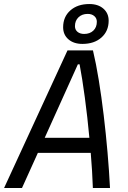

<svg xmlns="http://www.w3.org/2000/svg" viewBox="-40 -948 645 968"><path d="M-19.5 0 300.3 -693.8H428.7Q444.3 -628.4 458 -544.2Q471.7 -460 482.9 -366.5Q494.1 -272.9 502.2 -179Q510.3 -85 514.6 0H428.2Q426.8 -41.5 424.1 -86.2Q421.4 -130.9 417.5 -177.2H150.9L70.8 0ZM185.5 -253.4H410.6Q400.9 -358.4 387.7 -456.5Q374.5 -554.7 361.3 -623.5H352.5ZM375.5 -726.6Q331.5 -726.6 304.9 -749.8Q278.3 -772.9 278.3 -810.5Q278.3 -863.3 314.7 -895.5Q351.1 -927.7 410.6 -927.7Q454.6 -927.7 481.2 -904.5Q507.8 -881.3 507.8 -843.8Q507.8 -791 471.4 -758.8Q435.1 -726.6 375.5 -726.6ZM384.3 -776.9Q413.1 -776.9 430.7 -793.7Q448.2 -810.5 448.2 -838.4Q448.2 -856 435.5 -866.9Q422.9 -877.9 401.9 -877.9Q373.5 -877.9 355.7 -860.8Q337.9 -843.8 337.9 -815.9Q337.9 -798.3 350.6 -787.6Q363.3 -776.9 384.3 -776.9Z"/></svg>

Font: Cascadia Code NF SemiLight
Style: Italic
Weight: 350
Italic angle: -10°
Monospace: yes
Designer: Aaron Bell
Foundry: Saja Typeworks
Version: Version 2404.023; ttfautohint (v1.8.4)